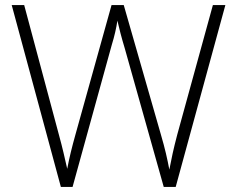

<svg xmlns="http://www.w3.org/2000/svg" viewBox="-20 -734 929 754"><path d="M865 -714 670 0H623L470 -544Q460 -577 453 -604Q446 -631 441 -653Q438 -632 432.5 -608Q427 -584 419 -558L265 0H219L26 -714H75L211 -206Q222 -166 229.5 -134Q237 -102 244 -71Q250 -103 258 -136Q266 -169 277 -208L418 -714H466L612 -205Q624 -164 631.5 -132Q639 -100 645 -68Q651 -100 658 -131.5Q665 -163 676 -205L816 -714Z"/></svg>

Font: Noto Kufi Arabic ExtraLight
Style: Regular
Weight: 200
Designer: Monotype Design Team, David Williams, Khaled Hosny
Foundry: Google LLC
Version: Version 2.109; ttfautohint (v1.8.4.7-5d5b)